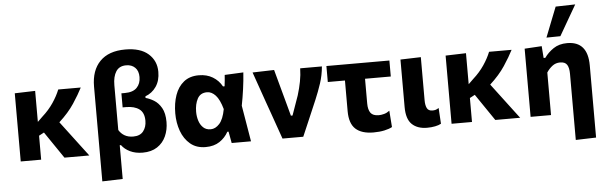

<svg xmlns="http://www.w3.org/2000/svg" viewBox="-56 -996 4423 1400"><g transform="rotate(-5 2155.0 -295.5)"><path d="M61.5 0V-499L211 -503.5V-276.5L248 -312.5Q295.5 -355 328.5 -404Q361.5 -453 379.5 -499H544.5Q519.5 -449.5 477.8 -386.2Q436 -323 367 -260L432 -174Q462 -134.5 496 -89.2Q530 -44 563.5 0H381.5Q361 -30 341.5 -58.8Q322 -87.5 301.5 -117.5L248.5 -195.5L211 -175.5V0Z M641.5 196.5V-497.5Q641.5 -615.5 705.8 -681.2Q770 -747 891.5 -747Q1002 -747 1060 -695.8Q1118 -644.5 1118 -564Q1118 -499.5 1088 -455.8Q1058 -412 1008.5 -394V-382Q1037 -375 1069 -355.8Q1101 -336.5 1123.2 -297.8Q1145.5 -259 1145.5 -194.5Q1145.5 -137.5 1124.2 -90.2Q1103 -43 1060.2 -14.8Q1017.5 13.5 953.5 13.5Q901 13.5 861.5 -5.5Q822 -24.5 800 -55H791V192ZM895 -109.5Q945 -109.5 969 -140.2Q993 -171 993 -216.5Q993 -276 957.5 -302Q922 -328 861 -328H836V-431H861.5Q921 -431 949.5 -460.5Q978 -490 978 -538Q978 -583 953.2 -607.2Q928.5 -631.5 888 -631.5Q837.5 -631.5 813.8 -594.8Q790 -558 790 -494.5V-166.5Q806 -139.5 832.2 -124.5Q858.5 -109.5 895 -109.5Z M1414.5 13Q1347 13 1302.5 -24.2Q1258 -61.5 1236.2 -121.5Q1214.5 -181.5 1214.5 -250.5Q1214.5 -324.5 1235.2 -384Q1256 -443.5 1299.2 -478.2Q1342.5 -513 1409 -513Q1467.5 -513 1510.8 -487Q1554 -461 1578.5 -416.5H1590Q1593 -438 1594.8 -458.5Q1596.5 -479 1598 -499L1735 -505.5Q1731 -445.5 1722.2 -382.8Q1713.5 -320 1702.5 -264.5Q1714 -198.5 1724.8 -132.2Q1735.5 -66 1747 0H1605.5Q1601.5 -21 1597.8 -42.2Q1594 -63.5 1590 -84.5H1581Q1558 -42 1516.8 -14.5Q1475.5 13 1414.5 13ZM1462 -113Q1497 -113 1526.5 -145.5Q1556 -178 1569.5 -251.5Q1549.5 -322.5 1520.8 -353.5Q1492 -384.5 1458.5 -384.5Q1409.5 -384.5 1388.2 -344.8Q1367 -305 1367 -249Q1367 -214 1377 -183Q1387 -152 1408 -132.5Q1429 -113 1462 -113Z M1977.5 0Q1961 -47 1944 -95Q1927 -143 1911 -189L1879.5 -277.5Q1860.5 -332.5 1840.8 -388.2Q1821 -444 1802 -499L1960 -503.5Q1975.5 -447 1995 -374.8Q2014.5 -302.5 2032.5 -237L2053 -161H2065L2115.5 -304Q2131 -354.5 2140.2 -402.2Q2149.5 -450 2150.5 -499H2309.5Q2304 -434.5 2284.5 -375.8Q2265 -317 2241.5 -261.5Q2213.5 -196 2185.2 -129.8Q2157 -63.5 2129.5 0Z M2643.5 13.5Q2556 13.5 2512 -27Q2468 -67.5 2468 -157.5V-382H2342.5V-499H2803.5V-382H2615V-201.5Q2615 -155.5 2632.2 -132Q2649.5 -108.5 2692 -108.5Q2710 -108.5 2731.2 -114.2Q2752.5 -120 2771 -134.5L2780 -14Q2758.5 -2 2723 5.8Q2687.5 13.5 2643.5 13.5Z M3035.5 13.5Q2964.5 13.5 2924.5 -25Q2884.5 -63.5 2884.5 -151.5V-499L3034 -503.5V-188Q3034 -151 3044.8 -129.8Q3055.5 -108.5 3085.5 -108.5Q3096.5 -108.5 3107.2 -111.2Q3118 -114 3131 -123L3138 -7Q3121.5 2.5 3094.2 8Q3067 13.5 3035.5 13.5Z M3215 0V-499L3364.5 -503.5V-276.5L3401.5 -312.5Q3449 -355 3482 -404Q3515 -453 3533 -499H3698Q3673 -449.5 3631.2 -386.2Q3589.5 -323 3520.5 -260L3585.5 -174Q3615.5 -134.5 3649.5 -89.2Q3683.5 -44 3717 0H3535Q3514.5 -30 3495 -58.8Q3475.5 -87.5 3455 -117.5L3402 -195.5L3364.5 -175.5V0Z M4107 196.5V-288Q4107 -331.5 4092.8 -354Q4078.5 -376.5 4042 -376.5Q4009.5 -376.5 3985 -357.5Q3960.5 -338.5 3943 -311.5V0H3793.5V-499L3919 -506.5L3925.5 -419.5H3938Q3963.5 -456.5 4004.8 -484.5Q4046 -512.5 4105.5 -512.5Q4256 -512.5 4256 -336V192ZM3959 -565.5Q3980.5 -620.5 4002.2 -675.5Q4024 -730.5 4045.5 -785L4189 -788.5Q4156 -731.5 4124 -676.2Q4092 -621 4061 -567Z"/></g></svg>

Font: Commissioner
Style: Bold
Weight: 700
Designer: Kostas Bartsokas
Foundry: Kostas Bartsokas
Version: Version 1.000; ttfautohint (v1.8.3)